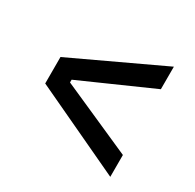

<svg xmlns="http://www.w3.org/2000/svg" viewBox="-113 -686 734 723"><g transform="rotate(30 254.0 -324.5)"><path d="M448 -85 60 -267V-382L448 -564V-466L139 -329V-317L448 -180Z"/></g></svg>

Font: Bricolage Grotesque 48pt Condensed ExtraBold
Style: Regular
Weight: 400
Version: Version 1.000;gftools[0.9.30]